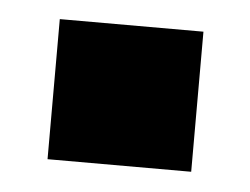

<svg xmlns="http://www.w3.org/2000/svg" viewBox="-29 -208 314 241"><g transform="rotate(5 128.0 -88.0)"><path d="M38 -176.5H219V0H38Z"/></g></svg>

Font: Overused Grotesk ExtraBold
Style: Regular
Weight: 800
Version: Version 0.004